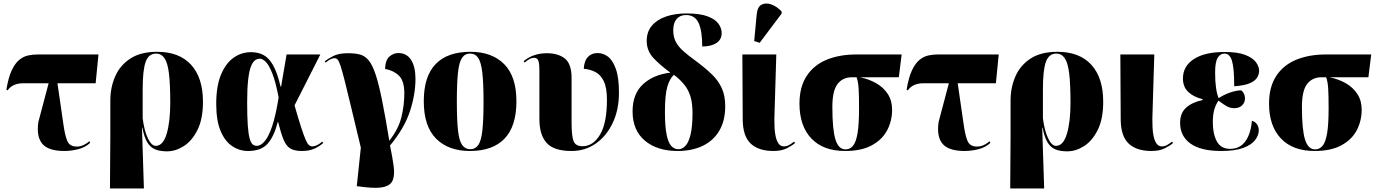

<svg xmlns="http://www.w3.org/2000/svg" viewBox="-20 -844 7788 1086"><path d="M23 -333 16 -336Q27 -405 46 -445.5Q65 -486 89 -505.5Q113 -525 140 -530.5Q167 -536 194 -536H537L521 -373H305L338 -145Q347 -79 360.5 -47Q374 -15 414 -15Q436 -15 455.5 -25Q475 -35 485 -45L490 -36Q462 -10 422 0Q382 10 344 10Q253 10 219 -31Q185 -72 197 -154L255 -373H111Q51 -373 23 -333Z M602 222 604 -68V-275Q604 -349 631.5 -412Q659 -475 717.5 -513Q776 -551 869 -551Q994 -551 1061 -477.5Q1128 -404 1128 -268Q1128 -171 1097 -109Q1066 -47 1019.5 -17.5Q973 12 925 12Q886 12 859 1.5Q832 -9 814 -37.5Q796 -66 785 -122H783L794 222ZM861 -19Q902 -19 922.5 -86.5Q943 -154 943 -264Q943 -369 935.5 -429.5Q928 -490 910 -515.5Q892 -541 863 -541Q821 -541 804 -494.5Q787 -448 787 -340V-175Q796 -104 816.5 -61.5Q837 -19 861 -19Z M1383 10Q1335 10 1294 -17Q1253 -44 1228 -102.5Q1203 -161 1203 -257Q1203 -356 1229.5 -420.5Q1256 -485 1300.5 -517Q1345 -549 1401 -549Q1440 -549 1471 -532.5Q1502 -516 1525.5 -473.5Q1549 -431 1567 -354H1570L1601 -536H1792L1646 -248Q1668 -171 1683 -125Q1698 -79 1708 -55.5Q1718 -32 1727 -24Q1736 -16 1747 -16Q1771 -16 1803 -43L1808 -35Q1788 -17 1759 -3.5Q1730 10 1687 10Q1645 10 1621.5 -4.5Q1598 -19 1583.5 -55Q1569 -91 1553 -154H1551Q1531 -74 1494.5 -32Q1458 10 1383 10ZM1433 -19Q1455 -19 1477.5 -45.5Q1500 -72 1520 -132Q1540 -192 1556 -293Q1539 -382 1520 -429.5Q1501 -477 1483 -494.5Q1465 -512 1449 -512Q1435 -512 1422 -502.5Q1409 -493 1399 -467Q1389 -441 1383.5 -392Q1378 -343 1378 -264Q1378 -184 1381.5 -135Q1385 -86 1392 -61Q1399 -36 1409 -27.5Q1419 -19 1433 -19Z M2047 215 1998 209 2021 -9Q1987 -150 1965 -242.5Q1943 -335 1929 -390Q1915 -445 1906 -472Q1897 -499 1889.5 -507Q1882 -515 1872 -515Q1864 -515 1852 -510Q1840 -505 1822 -490L1817 -497Q1835 -512 1866 -527.5Q1897 -543 1948 -543Q1987 -543 2015 -536Q2043 -529 2064.5 -503.5Q2086 -478 2104 -424.5Q2122 -371 2140.5 -279.5Q2159 -188 2182 -48Q2234 -114 2250.5 -181.5Q2267 -249 2267 -316Q2267 -387 2236 -416.5Q2205 -446 2158 -454Q2160 -505 2183 -524.5Q2206 -544 2233 -544Q2280 -544 2305 -505.5Q2330 -467 2330 -398Q2330 -310 2298.5 -214Q2267 -118 2186 -21Q2200 46 2206.5 94.5Q2213 143 2202.5 172.5Q2192 202 2155.5 212.5Q2119 223 2047 215Z M2638 10Q2516 10 2446.5 -60Q2377 -130 2377 -271Q2377 -412 2444 -481.5Q2511 -551 2641 -551Q2762 -551 2831.5 -481.5Q2901 -412 2901 -271Q2901 -130 2834 -60Q2767 10 2638 10ZM2640 0Q2669 0 2685.5 -24Q2702 -48 2708.5 -107Q2715 -166 2715 -271Q2715 -375 2708 -434Q2701 -493 2684.5 -517Q2668 -541 2639 -541Q2610 -541 2593.5 -517Q2577 -493 2570.5 -434Q2564 -375 2564 -271Q2564 -166 2570.5 -107Q2577 -48 2594 -24Q2611 0 2640 0Z M3213 10Q3113 10 3072 -35.5Q3031 -81 3031 -170V-441Q3031 -487 3024.5 -502Q3018 -517 3001 -517Q2990 -517 2978 -511.5Q2966 -506 2947 -490L2942 -498Q2996 -543 3073 -543Q3137 -543 3175 -513Q3213 -483 3213 -402V-148Q3213 -76 3224 -46.5Q3235 -17 3275 -17Q3335 -17 3374 -82.5Q3413 -148 3413 -279Q3413 -348 3395 -385Q3377 -422 3347 -437Q3317 -452 3282 -455Q3284 -499 3305 -521.5Q3326 -544 3360 -544Q3392 -544 3419 -523.5Q3446 -503 3463.5 -454Q3481 -405 3481 -319Q3481 -224 3446 -149.5Q3411 -75 3350.5 -32.5Q3290 10 3213 10Z M3813 10Q3697 10 3627.5 -48.5Q3558 -107 3558 -214Q3558 -313 3617 -367.5Q3676 -422 3772 -433Q3712 -477 3675 -517Q3638 -557 3638 -613Q3638 -664 3667 -698.5Q3696 -733 3747 -750.5Q3798 -768 3863 -768Q3939 -768 3982.5 -751.5Q4026 -735 4044 -709.5Q4062 -684 4062 -657Q4062 -620 4032 -600.5Q4002 -581 3952 -581Q3952 -671 3931 -715Q3910 -759 3860 -759Q3827 -759 3807.5 -737Q3788 -715 3788 -673Q3788 -636 3802 -608.5Q3816 -581 3844.5 -555.5Q3873 -530 3916 -499Q3970 -459 4007 -423Q4044 -387 4063 -344.5Q4082 -302 4082 -243Q4082 -161 4048.5 -104.5Q4015 -48 3954.5 -19Q3894 10 3813 10ZM3817 0Q3839 0 3857 -19Q3875 -38 3886 -83Q3897 -128 3897 -205Q3897 -260 3885.5 -298Q3874 -336 3850.5 -365Q3827 -394 3792 -421Q3769 -401 3755 -355Q3741 -309 3741 -211Q3741 -131 3750 -85Q3759 -39 3776 -19.5Q3793 0 3817 0Z M4355 10Q4271 10 4226.5 -31.5Q4182 -73 4181 -167L4179 -536H4371L4360 -173Q4360 -150 4361 -123Q4362 -96 4367.5 -71.5Q4373 -47 4384 -31.5Q4395 -16 4414 -16Q4430 -16 4444.5 -24.5Q4459 -33 4472 -43L4477 -35Q4460 -20 4430 -5Q4400 10 4355 10ZM4277 -602 4246 -612 4260 -762Q4264 -805 4287.5 -817.5Q4311 -830 4342.5 -819Q4374 -808 4401 -779V-767Z M4760 10Q4636 10 4569 -61Q4502 -132 4502 -258Q4502 -352 4542.5 -414Q4583 -476 4655.5 -506Q4728 -536 4825 -536H5080L5064 -407H4844Q4894 -397 4935.5 -373.5Q4977 -350 5001.5 -312.5Q5026 -275 5026 -224Q5026 -161 4998.5 -108Q4971 -55 4912 -22.5Q4853 10 4760 10ZM4762 1Q4788 1 4805 -19.5Q4822 -40 4830.5 -90.5Q4839 -141 4839 -233Q4839 -306 4836.5 -344.5Q4834 -383 4825 -407H4799Q4747 -407 4717.5 -369Q4688 -331 4688 -239Q4688 -111 4705.5 -55Q4723 1 4762 1Z M5115 -333 5108 -336Q5119 -405 5138 -445.5Q5157 -486 5181 -505.5Q5205 -525 5232 -530.5Q5259 -536 5286 -536H5629L5613 -373H5397L5430 -145Q5439 -79 5452.5 -47Q5466 -15 5506 -15Q5528 -15 5547.5 -25Q5567 -35 5577 -45L5582 -36Q5554 -10 5514 0Q5474 10 5436 10Q5345 10 5311 -31Q5277 -72 5289 -154L5347 -373H5203Q5143 -373 5115 -333Z M5694 222 5696 -68V-275Q5696 -349 5723.5 -412Q5751 -475 5809.5 -513Q5868 -551 5961 -551Q6086 -551 6153 -477.5Q6220 -404 6220 -268Q6220 -171 6189 -109Q6158 -47 6111.5 -17.5Q6065 12 6017 12Q5978 12 5951 1.5Q5924 -9 5906 -37.5Q5888 -66 5877 -122H5875L5886 222ZM5953 -19Q5994 -19 6014.5 -86.5Q6035 -154 6035 -264Q6035 -369 6027.5 -429.5Q6020 -490 6002 -515.5Q5984 -541 5955 -541Q5913 -541 5896 -494.5Q5879 -448 5879 -340V-175Q5888 -104 5908.5 -61.5Q5929 -19 5953 -19Z M6493 10Q6409 10 6364.5 -31.5Q6320 -73 6319 -167L6317 -536H6509L6498 -173Q6498 -150 6499 -123Q6500 -96 6505.5 -71.5Q6511 -47 6522 -31.5Q6533 -16 6552 -16Q6568 -16 6582.5 -24.5Q6597 -33 6610 -43L6615 -35Q6598 -20 6568 -5Q6538 10 6493 10Z M6887 10Q6772 10 6713.5 -32Q6655 -74 6655 -149Q6655 -205 6689.5 -235.5Q6724 -266 6782 -278V-283Q6730 -296 6700.5 -324.5Q6671 -353 6671 -400Q6671 -470 6733 -510Q6795 -550 6907 -550Q6982 -550 7024.5 -533Q7067 -516 7084.5 -491.5Q7102 -467 7102 -443Q7102 -424 7090.5 -405Q7079 -386 7048.5 -373Q7018 -360 6961 -356Q6961 -458 6948.5 -499.5Q6936 -541 6906 -541Q6882 -541 6867.5 -517Q6853 -493 6853 -435Q6853 -335 6873 -289Q6902 -308 6937.5 -320.5Q6973 -333 7001 -333Q7022 -316 7022 -287Q7022 -264 7005.5 -248Q6989 -232 6961 -232Q6937 -232 6915.5 -245Q6894 -258 6872 -275Q6858 -255 6849 -226.5Q6840 -198 6840 -152Q6840 -86 6863 -44Q6886 -2 6938 -2Q6993 -2 7024 -44.5Q7055 -87 7061 -161Q7081 -155 7090.5 -140Q7100 -125 7100 -107Q7100 -79 7079.5 -52Q7059 -25 7012.5 -7.5Q6966 10 6887 10Z M7416 10Q7292 10 7225 -61Q7158 -132 7158 -258Q7158 -352 7198.5 -414Q7239 -476 7311.5 -506Q7384 -536 7481 -536H7736L7720 -407H7500Q7550 -397 7591.5 -373.5Q7633 -350 7657.5 -312.5Q7682 -275 7682 -224Q7682 -161 7654.5 -108Q7627 -55 7568 -22.5Q7509 10 7416 10ZM7418 1Q7444 1 7461 -19.5Q7478 -40 7486.5 -90.5Q7495 -141 7495 -233Q7495 -306 7492.5 -344.5Q7490 -383 7481 -407H7455Q7403 -407 7373.5 -369Q7344 -331 7344 -239Q7344 -111 7361.5 -55Q7379 1 7418 1Z"/></svg>

Font: Noto Serif Display SemiCondensed Black
Style: Regular
Weight: 900
Width: 4
Designer: Monotype Design Team
Foundry: Monotype Imaging Inc.
Version: Version 2.009